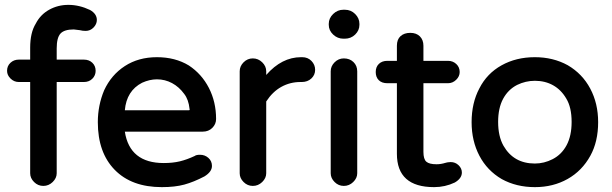

<svg xmlns="http://www.w3.org/2000/svg" viewBox="-20 -751 2515 789"><path d="M104 -39V-414H57Q38 -414 23.5 -428Q9 -442 9 -460Q9 -480 23 -493Q37 -506 57 -506H104V-555Q104 -617 127 -654Q146 -691 182 -711Q218 -731 261 -731Q306 -731 350 -710Q378 -694 378 -669Q378 -652 364.5 -638Q351 -624 332 -624Q319 -624 308 -627L283 -630Q244 -630 228.5 -613Q213 -596 213 -552V-506H325Q346 -506 359.5 -493Q373 -480 373 -460Q373 -441 359.5 -427.5Q346 -414 325 -414H213V-39Q213 -19 196.5 -3Q180 13 158 13Q136 13 120 -3Q104 -19 104 -39Z M382 -249Q382 -318 408 -380Q437 -443 493 -479.5Q549 -516 625 -516Q700 -516 756 -482Q809 -447 838.5 -389.5Q868 -332 868 -262Q868 -241 852.5 -225.5Q837 -210 813 -210H493Q513 -81 653 -81Q690 -81 719 -88Q748 -95 780 -110Q786 -115 802 -115Q822 -115 836.5 -102Q851 -89 851 -69Q851 -45 820 -26Q776 -3 737.5 7.5Q699 18 645 18Q521 18 451.5 -53Q382 -124 382 -249ZM756 -298Q758 -298 759 -299Q760 -300 759 -303Q755 -342 737 -365Q716 -394 687 -409.5Q658 -425 625 -425Q595 -425 564 -411Q500 -378 493 -298Z M965 -39V-458Q965 -479 981 -495Q997 -511 1019 -511Q1041 -511 1057.5 -495Q1074 -479 1074 -458V-443Q1138 -516 1217 -516H1222Q1245 -516 1260 -500.5Q1275 -485 1275 -464Q1275 -443 1259.5 -428.5Q1244 -414 1220 -414H1215Q1172 -414 1136 -394Q1100 -374 1074 -334V-39Q1074 -19 1057.5 -3Q1041 13 1019 13Q997 13 981 -3Q965 -19 965 -39Z M1331 -649V-653Q1331 -676 1349 -693.5Q1367 -711 1391 -711H1397Q1422 -711 1439.5 -693.5Q1457 -676 1457 -653V-649Q1457 -626 1439.5 -609Q1422 -592 1397 -592H1391Q1367 -592 1349 -609Q1331 -626 1331 -649ZM1339 -458Q1339 -479 1355 -495Q1371 -511 1393 -511Q1417 -511 1432.5 -496Q1448 -481 1448 -458V-39Q1448 -19 1431.5 -3Q1415 13 1393 13Q1371 13 1355 -3Q1339 -19 1339 -39Z M1878 -42Q1878 -18 1849 -1Q1809 18 1764 18Q1611 18 1611 -119V-409H1572Q1549 -409 1536.5 -421.5Q1524 -434 1524 -455Q1524 -476 1537 -488.5Q1550 -501 1572 -501H1611V-563Q1611 -589 1626 -602.5Q1641 -616 1666 -616Q1691 -616 1705.5 -601.5Q1720 -587 1720 -563V-501H1821Q1841 -501 1855 -488Q1869 -475 1869 -455Q1869 -437 1854.5 -423Q1840 -409 1821 -409H1720V-127Q1720 -97 1732 -86.5Q1744 -76 1774 -76Q1792 -76 1811 -82H1812L1815 -83Q1818 -83 1820 -84L1832 -85Q1851 -85 1864.5 -72Q1878 -59 1878 -42ZM1812 -82 1810 -81Z M2042 -15Q1982 -50 1950 -111Q1918 -172 1918 -249Q1918 -328 1950 -388Q1981 -449 2041 -482.5Q2101 -516 2178 -516Q2253 -516 2313 -483Q2373 -448 2405.5 -387Q2438 -326 2438 -249Q2438 -169 2406 -111Q2372 -49 2312.5 -15.5Q2253 18 2178 18Q2102 18 2042 -15ZM2049 -152Q2091 -79 2178 -79Q2216 -79 2251 -97Q2288 -116 2308.5 -154.5Q2329 -193 2329 -250Q2329 -310 2307 -346Q2286 -382 2253 -400.5Q2220 -419 2178 -419Q2140 -419 2105 -402Q2068 -383 2047.5 -345Q2027 -307 2027 -250Q2027 -191 2049 -152Z"/></svg>

Font: 寒蝉全圆体 Bold
Style: Regular
Weight: 700
Designer: Warren2060
      Designed by Motoya company      

      [Varela Round]
      Joe Prince(Latin component); Avraham Cornf
Foundry: ChillType
Version: Version 3.200